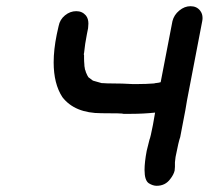

<svg xmlns="http://www.w3.org/2000/svg" viewBox="-20 -589 673 619"><path d="M485 10Q473 10 460 2Q446 -7 446 -41Q446 -66 453 -103Q457 -121 462 -139Q465 -145 473 -186L480 -226Q442 -222 403 -222H378Q377 -224 307 -224Q221 -224 181 -276Q153 -319 153 -388Q153 -429 163 -478L169 -505Q173 -526 189.5 -539.5Q206 -553 226 -553Q245 -553 257 -539Q265 -529 265 -513Q265 -506 264 -498L260 -478Q254 -448 251 -418L250 -414L251 -412V-401Q251 -391 252 -381Q252 -375 253 -371.5Q254 -368 254 -365Q256 -361 257 -356Q262 -344 265 -340Q279 -330 279 -329.5Q279 -329 280 -329Q281 -329 281.5 -328.5Q282 -328 308 -321H312Q323 -320 340 -320Q375 -320 407 -318H424Q451 -318 477 -320Q479 -321 485 -321.5Q491 -322 498 -324L536 -521Q541 -541 558 -555Q575 -569 594 -569Q614 -569 625 -555Q633 -545 633 -531Q633 -526 632 -521L583 -266Q579 -239 569 -189L561 -147Q556 -134 546 -83L544 -66V-51L543 -39Q540 -26 529 -12Q513 10 485 10Z"/></svg>

Font: Bad Comic
Style: Italic
Weight: 400
Italic angle: -11°
Designer: GGBotNet
Foundry: GGBotNet
Version: 0.95